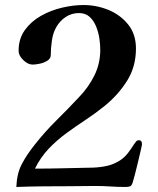

<svg xmlns="http://www.w3.org/2000/svg" viewBox="-20 -744 630 764"><path d="M545 -170Q545 -167 540 -145.5Q535 -124 528.5 -96.5Q522 -69 516 -46.5Q510 -24 508 -18Q504 -5 497.5 -2.5Q491 0 479 0Q449 0 419.5 -2Q390 -4 361 -4Q335 -4 308 -3.5Q281 -3 255 -3Q203 -3 150.5 -2.5Q98 -2 45 0Q47 -53 66.5 -90.5Q86 -128 118 -168Q158 -219 204 -264.5Q250 -310 294 -357Q332 -396 355.5 -443.5Q379 -491 379 -546Q379 -566 375.5 -590.5Q372 -615 362.5 -638.5Q353 -662 336.5 -677Q320 -692 294 -692Q265 -692 241.5 -676.5Q218 -661 204 -636Q191 -614 186.5 -582.5Q182 -551 182 -525Q182 -511 168.5 -502.5Q155 -494 138 -490.5Q121 -487 110 -487Q91 -487 72.5 -505Q54 -523 54 -542Q54 -590 79 -624.5Q104 -659 143 -681Q182 -703 227 -713.5Q272 -724 312 -724Q364 -724 411.5 -704.5Q459 -685 490 -646.5Q521 -608 521 -551Q521 -479 486 -423Q451 -367 397 -323Q360 -293 320.5 -267Q281 -241 243.5 -213.5Q206 -186 174 -152.5Q142 -119 119 -73Q177 -73 234.5 -74.5Q292 -76 350 -77Q379 -78 406 -84Q433 -90 458 -106Q477 -119 489.5 -135.5Q502 -152 514 -171Q518 -177 522 -181.5Q526 -186 533 -186Q545 -186 545 -170Z"/></svg>

Font: Kaisei Tokumin
Style: Bold
Weight: 700
Designer: Font-Kai, 金井和夫
Foundry: KAZUO KANAI
Version: Version 5.003